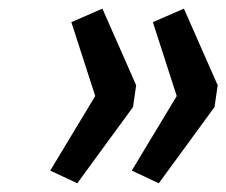

<svg xmlns="http://www.w3.org/2000/svg" viewBox="-20 -582 523 444"><path d="M287.6 -334.5 294.9 -384.8 216.8 -562 145 -530.8 200.2 -359.9 96.2 -187.5 158.7 -158.2ZM476.1 -334.5 483.4 -384.8 405.3 -562 333.5 -530.8 388.7 -359.9 284.7 -187.5 347.2 -158.2Z"/></svg>

Font: Winston
Style: Italic
Weight: 400
Italic angle: -8.13011°
Designer: Vernon Adams, Kim Jin-seong, David Berlow, Cristiano Sobral
Foundry: The Winston Project Authors
Version: Version 3.004